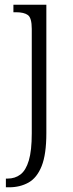

<svg xmlns="http://www.w3.org/2000/svg" viewBox="-20 -556 312 816"><path d="M5 240V203H12Q44 203 67 185.5Q90 168 102.5 126Q115 84 115 11V-433Q115 -480 98.5 -492Q82 -504 48 -504H37V-536H177V10Q177 100 157 150Q137 200 101 220Q65 240 19 240Z"/></svg>

Font: Noto Serif Ethiopic SemiCondensed Light
Style: Regular
Weight: 300
Width: 4
Designer: Monotype Design Team
Foundry: Monotype Imaging Inc.
Version: Version 2.102; ttfautohint (v1.8.4.7-5d5b)